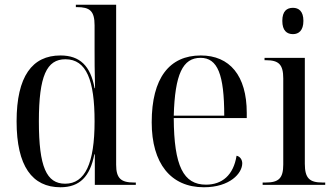

<svg xmlns="http://www.w3.org/2000/svg" viewBox="-20 -780 1405 810"><path d="M235 10C316 10 360 -35 378 -129H380V0H553V-10H545C490 -10 470 -28 470 -85V-760H300V-750H304C359 -750 379 -734 379 -673V-571C379 -536 379 -476 381 -408H379C362 -502 317 -546 235 -546C116 -546 50 -458 50 -268C50 -79 116 10 235 10ZM255 -5C176 -5 144 -76 144 -268C144 -460 177 -530 256 -530C345 -530 379 -441 379 -268C379 -91 339 -5 255 -5Z M840 10C950 10 1002 -49 1002 -91C1002 -106 993 -120 978 -123C965 -41 917 -1 849 -1C754 -1 714 -79 713 -282H1021V-304C1021 -461 949 -546 827 -546C695 -546 620 -451 620 -264C620 -91 700 10 840 10ZM926 -292H713C718 -467 751 -536 826 -536C898 -536 926 -466 926 -292Z M1216 -636C1240 -636 1260 -651 1260 -692C1260 -733 1240 -747 1216 -747C1190 -747 1171 -733 1171 -692C1171 -651 1190 -636 1216 -636ZM1088 0H1352V-10H1340C1286 -10 1266 -28 1266 -89V-536H1096V-526H1102C1156 -526 1175 -508 1175 -449V-86C1175 -28 1156 -10 1101 -10H1088Z"/></svg>

Font: Noto Serif Display SemiCondensed
Style: Regular
Weight: 400
Width: 4
Designer: Monotype Design Team
Foundry: Monotype Imaging Inc.
Version: Version 2.009